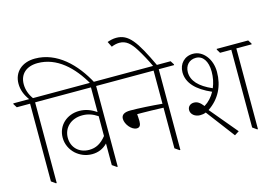

<svg xmlns="http://www.w3.org/2000/svg" viewBox="-137 -1125 1967 1365"><g transform="rotate(-15 847.0 -442.5)"><path d="M120 5H126V-589H239V-595L222 -622H119C95 -655 81 -693 81 -734C81 -809 132 -854 215 -854C355 -854 465 -751 543 -613H572C491 -767 365 -890 205 -890C108 -890 46 -832 46 -747C46 -702 62 -661 91 -622H-26V-616L-9 -589H89V-17Z M423 -128C468 -128 506 -144 537 -176V-17L569 5H575V-589H687V-595L670 -622H187V-616L204 -589H537V-407C500 -433 459 -449 412 -449C321 -449 250 -385 250 -295C250 -247 271 -204 305 -173C336 -146 376 -128 423 -128ZM285 -285C285 -359 342 -413 425 -413C465 -413 499 -402 537 -377V-231C499 -184 461 -163 411 -163C336 -163 285 -214 285 -285Z M777 -223C800 -223 808 -240 808 -268C808 -285 806 -305 805 -320C815 -320 829 -320 839 -320C876 -320 944 -318 998 -316V-17L1030 5H1036V-589H1149V-595L1132 -622H636V-616L653 -589H998V-345C926 -352 825 -358 765 -358C719 -358 698 -343 698 -314C698 -274 739 -223 777 -223Z M1005 -618H1033C939 -817 891 -883 801 -883C777 -883 755 -877 735 -870L755 -830C773 -838 795 -843 813 -843C863 -843 895 -813 930 -757C953 -720 980 -672 1005 -618Z M1438 5 1471 -16 1303 -217C1388 -274 1431 -360 1431 -464C1431 -511 1417 -553 1392 -584C1368 -614 1336 -632 1299 -632C1236 -632 1193 -586 1193 -524C1193 -446 1251 -384 1361 -336C1342 -301 1316 -272 1283 -252C1259 -282 1241 -295 1215 -295C1189 -295 1169 -278 1169 -252C1169 -221 1199 -197 1236 -197C1251 -197 1265 -199 1279 -205ZM1601 5H1607V-589H1720V-595L1703 -622H1471V-616L1487 -589H1570V-17ZM1230 -514C1230 -564 1262 -599 1311 -599C1362 -599 1395 -553 1395 -475C1395 -434 1387 -394 1372 -359C1277 -400 1230 -452 1230 -514Z"/></g></svg>

Font: Noto Serif Devanagari SemiCondensed ExtraLight
Style: Regular
Weight: 200
Width: 4
Designer: Universal Thirst, Indian Type Foundry and the Monotype Design Team
Foundry: Monotype Imaging Inc.
Version: Version 2.004